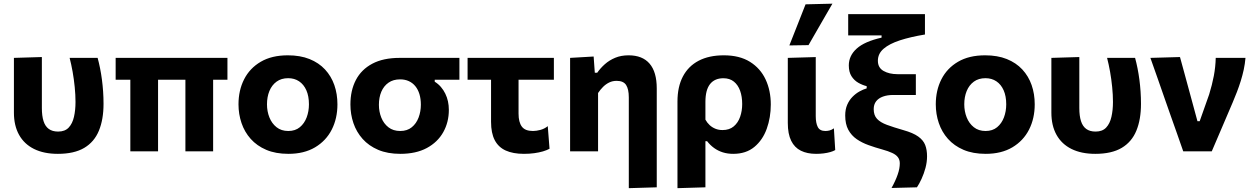

<svg xmlns="http://www.w3.org/2000/svg" viewBox="-20 -808 6685 1025"><path d="M288.8 13.3Q214.4 13.3 161.8 -12.7Q109.3 -38.8 81.8 -88.1Q54.3 -137.4 54.3 -206.9Q54.3 -231.7 54.3 -251.6Q54.3 -271.6 54.3 -291.2Q54.3 -355 54.3 -402.4Q54.3 -449.8 54.3 -499L203.5 -503.5Q203.5 -420.3 203.5 -350Q203.5 -279.8 203.5 -231.1Q203.5 -189.3 212.4 -161.5Q221.2 -133.7 240.4 -119.7Q259.5 -105.6 290.3 -105.6Q326.8 -105.6 346.8 -127Q366.8 -148.4 374.9 -184.2Q383.1 -219.9 383.1 -263.4Q383.1 -301.6 378.9 -343.2Q374.8 -384.8 367.7 -425Q360.5 -465.1 351.7 -499H501.2Q508.5 -472.3 514.3 -443.1Q520.1 -413.9 524.2 -382.8Q528.3 -351.6 530.5 -319.2Q532.7 -286.7 532.7 -253.7Q532.7 -170.2 508 -110.3Q483.4 -50.4 429.7 -18.5Q376 13.3 288.8 13.3Z M597.4 -382.2V-499H1194.2V-382.2Q1147.3 -382.2 1100 -382.2Q1052.8 -382.2 1008.6 -382.2H726.3ZM675.8 0Q675.8 -53.8 675.8 -104.3Q675.8 -154.7 675.8 -216.8V-266Q675.8 -315.3 675.8 -354.3Q675.8 -393.2 675.8 -425.6Q675.8 -457.9 675.8 -487.8H823.8Q823.8 -439.3 823.8 -383.9Q823.8 -328.6 823.8 -272.1V-208.7Q823.8 -153.1 823.8 -103.2Q823.8 -53.3 823.8 0ZM969.8 0Q969.8 -24.2 969.8 -53Q969.8 -81.8 969.8 -113.3Q969.8 -144.9 969.8 -177.9Q969.8 -211.6 969.8 -246Q969.8 -280.3 969.8 -317.7Q969.8 -355 969.8 -397Q969.8 -438.9 969.8 -487.8H1117.8V-199.5Q1117.8 -167 1117.8 -134.1Q1117.8 -101.2 1117.8 -67.8Q1117.8 -34.4 1117.8 0Z M1519.7 13.3Q1451.6 13.3 1401.4 -8.1Q1351.2 -29.6 1318.3 -66.6Q1285.4 -103.6 1269.3 -151.3Q1253.2 -198.9 1253.2 -251Q1253.2 -325.6 1283.3 -384.8Q1313.4 -444 1372.1 -478.3Q1430.8 -512.7 1516.6 -512.7Q1582.7 -512.7 1632.4 -492.8Q1682 -472.8 1715.2 -437.1Q1748.3 -401.3 1764.9 -353.8Q1781.4 -306.2 1781.4 -251Q1781.4 -175.7 1751 -115.9Q1720.5 -56.2 1661.9 -21.4Q1603.3 13.3 1519.7 13.3ZM1519.1 -108.7Q1556.3 -108.7 1580.7 -128.9Q1605.1 -149.1 1617.2 -181.5Q1629.3 -213.9 1629.3 -251Q1629.3 -294.8 1615.5 -326Q1601.6 -357.3 1576.6 -374Q1551.7 -390.6 1518.5 -390.6Q1481.7 -390.6 1456.5 -372.2Q1431.2 -353.7 1418.2 -322.1Q1405.3 -290.5 1405.3 -251Q1405.3 -213.9 1418.1 -181.5Q1430.9 -149.1 1456.3 -128.9Q1481.6 -108.7 1519.1 -108.7Z M2117.2 13.3Q2049.3 13.3 1999.1 -8Q1948.9 -29.4 1915.9 -66.3Q1882.9 -103.3 1866.8 -150.7Q1850.7 -198.1 1850.7 -250.2Q1850.7 -325.1 1879.9 -381Q1909.1 -436.9 1967.5 -467.9Q2026 -499 2113.5 -499Q2152.7 -499 2182 -499Q2211.4 -499 2240.1 -499Q2268.9 -499 2306 -499H2432.6V-382.2Q2401.2 -382.2 2368 -382.2Q2334.8 -382.2 2300.8 -382.2V-371.8Q2319.8 -360 2333.8 -343.7Q2347.9 -327.3 2357.3 -307.9Q2366.8 -288.6 2371.5 -266.8Q2376.2 -245.1 2376.2 -221.5Q2376.2 -155.5 2346.3 -102.3Q2316.4 -49 2258.6 -17.8Q2200.8 13.3 2117.2 13.3ZM2116.6 -108.7Q2153.8 -108.7 2178.2 -128.6Q2202.6 -148.4 2214.7 -180.6Q2226.8 -212.7 2226.8 -249.1Q2226.8 -280.4 2219.2 -305.4Q2211.5 -330.5 2197.2 -348Q2182.8 -365.6 2162.4 -374.9Q2141.9 -384.3 2116 -384.3Q2079.2 -384.3 2054 -366.6Q2028.7 -348.9 2015.7 -318.3Q2002.8 -287.7 2002.8 -248.4Q2002.8 -212.1 2015.6 -180.1Q2028.4 -148.1 2053.8 -128.4Q2079.1 -108.7 2116.6 -108.7Z M2777 13.3Q2718.7 13.3 2679.6 -4.5Q2640.6 -22.3 2621.1 -59.9Q2601.5 -97.6 2601.5 -157.4Q2601.5 -190.2 2601.5 -224Q2601.5 -257.8 2601.5 -294.5Q2601.5 -331.2 2601.5 -372.4Q2601.5 -413.6 2601.5 -461.4H2748.3Q2748.3 -396.4 2748.3 -331.5Q2748.3 -266.6 2748.3 -201.4Q2748.3 -155.8 2765.8 -132.2Q2783.2 -108.7 2825.3 -108.7Q2843.6 -108.7 2865 -114.5Q2886.4 -120.2 2904.3 -134.5L2913.7 -13.9Q2899.3 -6 2878.5 0.2Q2857.6 6.3 2832.1 9.8Q2806.6 13.3 2777 13.3ZM2476.2 -382.2V-499H2936.9V-382.2Q2882 -382.2 2826.8 -382.2Q2771.6 -382.2 2720.2 -382.2H2619.7Z M3336.9 196.5Q3336.9 169.9 3336.9 142Q3336.9 114 3336.9 85Q3336.9 55.9 3336.9 25.4Q3336.9 -5 3336.9 -36.5Q3336.9 -99.4 3336.9 -162.3Q3336.9 -225.2 3336.9 -288.1Q3336.9 -331.9 3322.6 -354.1Q3308.3 -376.4 3271.9 -376.4Q3250.3 -376.4 3232.3 -367.7Q3214.3 -358.9 3199.5 -344.2Q3184.7 -329.4 3172.8 -311.5V-208Q3172.8 -152.1 3172.8 -102.9Q3172.8 -53.7 3172.8 0H3023.5Q3023.5 -53.7 3023.5 -103.8Q3023.5 -154 3023.5 -216V-266Q3023.5 -323.3 3023.5 -381.3Q3023.5 -439.4 3023.5 -499L3149.2 -506.3L3155.4 -419.6H3168.2Q3185.1 -444 3209 -465.3Q3232.8 -486.5 3264.3 -499.6Q3295.7 -512.7 3335.6 -512.7Q3409.6 -512.7 3447.8 -468.3Q3486.1 -423.9 3486.1 -335.9Q3486.1 -285.9 3486.1 -241.3Q3486.1 -196.7 3486.1 -157.2V-67.3Q3486.1 4.7 3486.1 66.2Q3486.1 127.6 3486.1 192Z M3596.7 196.5Q3596.7 142.8 3596.7 90.4Q3596.7 38 3596.7 -24V-266Q3596.7 -344.7 3625.7 -399.8Q3654.7 -454.9 3709.9 -483.8Q3765.1 -512.7 3844.2 -512.7Q3928 -512.7 3983.7 -478Q4039.4 -443.3 4067.2 -383.8Q4094.9 -324.4 4094.9 -250.2Q4094.9 -180.7 4073.3 -120.6Q4051.6 -60.4 4007.2 -23.6Q3962.8 13.3 3894.4 13.3Q3864.2 13.3 3838.6 5.3Q3813 -2.8 3792.1 -18Q3771.2 -33.1 3755 -54.1H3745.9V-16Q3745.9 39.9 3745.9 89.1Q3745.9 138.3 3745.9 192ZM3837.3 -113.7Q3873.9 -113.7 3897.1 -133.3Q3920.3 -152.8 3931.2 -184.5Q3942.2 -216.1 3942.2 -252.4Q3942.2 -292.2 3931.2 -323.3Q3920.1 -354.4 3897.9 -372.3Q3875.7 -390.3 3841.7 -390.3Q3795.2 -390.3 3770.5 -359Q3745.9 -327.7 3745.9 -263.9V-169.3Q3755.1 -152.6 3768.5 -140.1Q3782 -127.7 3799.3 -120.7Q3816.6 -113.7 3837.3 -113.7Z M4336.6 13.3Q4289.4 13.3 4255.6 -3.4Q4221.7 -20.1 4203.7 -56.6Q4185.7 -93 4185.7 -151.7Q4185.7 -187.5 4185.7 -212.6Q4185.7 -237.7 4185.7 -266Q4185.7 -337.9 4185.7 -391.1Q4185.7 -444.2 4185.7 -499L4334.9 -503.3Q4334.9 -446.9 4334.9 -396Q4334.9 -345.1 4334.9 -302.3Q4334.9 -259.5 4334.9 -226.4V-188.1Q4334.9 -151.2 4345.8 -129.9Q4356.7 -108.7 4386.5 -108.7Q4397.6 -108.7 4408.5 -111.5Q4419.4 -114.3 4431.8 -122.8L4438.9 -6.9Q4428.3 -0.6 4412.2 3.9Q4396.1 8.4 4376.9 10.9Q4357.7 13.3 4336.6 13.3ZM4194 -565.5Q4215.8 -620.6 4237.5 -675.6Q4259.2 -730.5 4280.5 -784.9L4423.9 -788.4Q4402 -750.5 4380.4 -713.2Q4358.8 -675.9 4337.9 -639.5Q4316.9 -603.1 4296.3 -567.1Z M4739.5 195.5Q4750.2 176.4 4758.3 158.5Q4766.5 140.7 4772.2 124.2Q4778 107.7 4780.8 92.7Q4783.6 77.8 4783.6 64.5Q4783.6 44.7 4773.6 31.4Q4763.7 18.1 4743 8.5Q4722.4 -1.2 4689 -10.4Q4652 -20.6 4616.7 -33.3Q4581.5 -45.9 4553.4 -65.2Q4525.3 -84.6 4508.7 -115.1Q4492.2 -145.5 4492.2 -191.7Q4492.2 -223.9 4502.8 -248.6Q4513.5 -273.3 4530.8 -290.8Q4548 -308.4 4568.1 -319.6Q4588.2 -330.8 4606.8 -336.2V-348Q4584 -353.7 4562 -366.2Q4539.9 -378.8 4525.6 -401.3Q4511.4 -423.8 4511.4 -458.7Q4511.4 -510.7 4553.5 -548.6Q4595.5 -586.5 4686.3 -607.1V-618.9H4677.4Q4656.7 -618.9 4627.8 -618.9Q4599 -618.9 4567.6 -618.9Q4536.3 -618.9 4508.1 -618.9V-732.6H4917.9V-623.8Q4840.7 -611 4784.3 -592.7Q4728 -574.3 4697.3 -547.9Q4666.6 -521.5 4666.6 -483.6Q4666.6 -446.4 4697 -429.2Q4727.4 -412 4771.5 -412Q4799.9 -412 4821.3 -412Q4842.6 -412 4869.3 -412V-301Q4839.3 -301 4809.1 -301Q4778.8 -301 4749.1 -301Q4717.1 -301 4693.4 -292.3Q4669.8 -283.7 4657 -266.9Q4644.3 -250.1 4644.3 -225.5Q4644.3 -192.7 4662 -173.6Q4679.6 -154.5 4714.8 -141.5Q4750 -128.5 4803.2 -113.2Q4854.8 -98.7 4882 -79.1Q4909.3 -59.6 4919.2 -33.8Q4929.1 -8.1 4929.1 26.3Q4929.1 57.2 4920.8 88.2Q4912.4 119.2 4900.1 146.1Q4887.8 173 4875.1 192Z M5242.2 13.3Q5174.1 13.3 5123.9 -8.1Q5073.7 -29.6 5040.8 -66.6Q5007.9 -103.6 4991.8 -151.3Q4975.7 -198.9 4975.7 -251Q4975.7 -325.6 5005.8 -384.8Q5035.9 -444 5094.6 -478.3Q5153.3 -512.7 5239.1 -512.7Q5305.2 -512.7 5354.9 -492.8Q5404.5 -472.8 5437.7 -437.1Q5470.8 -401.3 5487.4 -353.8Q5503.9 -306.2 5503.9 -251Q5503.9 -175.7 5473.5 -115.9Q5443 -56.2 5384.4 -21.4Q5325.8 13.3 5242.2 13.3ZM5241.6 -108.7Q5278.8 -108.7 5303.2 -128.9Q5327.6 -149.1 5339.7 -181.5Q5351.8 -213.9 5351.8 -251Q5351.8 -294.8 5338 -326Q5324.1 -357.3 5299.1 -374Q5274.2 -390.6 5241 -390.6Q5204.2 -390.6 5179 -372.2Q5153.7 -353.7 5140.7 -322.1Q5127.8 -290.5 5127.8 -251Q5127.8 -213.9 5140.6 -181.5Q5153.4 -149.1 5178.8 -128.9Q5204.1 -108.7 5241.6 -108.7Z M5827.3 13.3Q5752.9 13.3 5700.3 -12.7Q5647.8 -38.8 5620.3 -88.1Q5592.8 -137.4 5592.8 -206.9Q5592.8 -231.7 5592.8 -251.6Q5592.8 -271.6 5592.8 -291.2Q5592.8 -355 5592.8 -402.4Q5592.8 -449.8 5592.8 -499L5742 -503.5Q5742 -420.3 5742 -350Q5742 -279.8 5742 -231.1Q5742 -189.3 5750.9 -161.5Q5759.7 -133.7 5778.9 -119.7Q5798 -105.6 5828.8 -105.6Q5865.3 -105.6 5885.3 -127Q5905.3 -148.4 5913.4 -184.2Q5921.6 -219.9 5921.6 -263.4Q5921.6 -301.6 5917.4 -343.2Q5913.3 -384.8 5906.2 -425Q5899 -465.1 5890.2 -499H6039.7Q6047 -472.3 6052.8 -443.1Q6058.6 -413.9 6062.7 -382.8Q6066.8 -351.6 6069 -319.2Q6071.2 -286.7 6071.2 -253.7Q6071.2 -170.2 6046.5 -110.3Q6021.9 -50.4 5968.2 -18.5Q5914.5 13.3 5827.3 13.3Z M6296.8 0Q6280.6 -47 6263.6 -94.9Q6246.7 -142.8 6230.3 -188.9L6199.2 -277.5Q6180.1 -332.5 6160.5 -388.4Q6140.9 -444.2 6121.4 -499L6279.4 -503.5Q6289.7 -466 6302.1 -420.6Q6314.4 -375.2 6327.3 -328Q6340.2 -280.8 6352 -237L6372.6 -161.1H6384.6L6435.2 -304.1Q6450.8 -354.7 6460 -402.5Q6469.1 -450.3 6470.2 -499H6629.1Q6626.3 -466.7 6619.7 -436Q6613 -405.2 6603.8 -375.7Q6594.6 -346.2 6583.6 -317.6Q6572.5 -289 6560.8 -261.3Q6532.9 -196.1 6504.6 -129.8Q6476.4 -63.6 6449 0Z"/></svg>

Font: Commissioner Thin
Style: Regular
Weight: 100
Designer: Kostas Bartsokas
Foundry: Kostas Bartsokas
Version: Version 1.001;gftools[0.9.23]